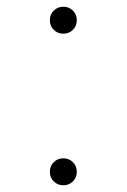

<svg xmlns="http://www.w3.org/2000/svg" viewBox="-20 -545 376 570"><path d="M168 -445Q151 -445 139.5 -456.5Q128 -468 128 -485Q128 -502 139.5 -513.5Q151 -525 168 -525Q185 -525 196.5 -513.5Q208 -502 208 -485Q208 -468 196.5 -456.5Q185 -445 168 -445ZM168 5Q151 5 139.5 -6.5Q128 -18 128 -35Q128 -52 139.5 -63.5Q151 -75 168 -75Q185 -75 196.5 -63.5Q208 -52 208 -35Q208 -18 196.5 -6.5Q185 5 168 5Z"/></svg>

Font: M PLUS 2 Thin ExtraLight
Style: Regular
Weight: 250
Version: Version 1.001